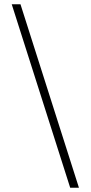

<svg xmlns="http://www.w3.org/2000/svg" viewBox="-20 -760 426 900"><path d="M35 -740H76L350 120H309Z"/></svg>

Font: Encode Sans Wide
Style: Thin
Weight: 100
Designer: Pablo Impallari, Andres Torresi
Foundry: Pablo Impallari, Andres Torresi
Version: Version 1.000; ttfautohint (v1.00) -l 8 -r 50 -G 200 -x 14 -